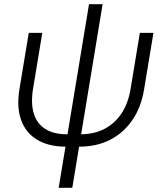

<svg xmlns="http://www.w3.org/2000/svg" viewBox="-20 -685 775 909"><path d="M291.5 9.3Q210.4 9.3 156.2 -23.2Q102.1 -55.7 80.1 -116.5Q58.1 -177.2 71.8 -261.7L116.2 -529.3H180.2L136.2 -263.2Q125.5 -195.8 139.9 -147.9Q154.3 -100.1 193.8 -74.7Q233.4 -49.3 296.9 -49.3H361.3Q425.3 -49.3 474.4 -74.7Q523.4 -100.1 555.2 -147.9Q586.9 -195.8 598.1 -263.2L642.1 -529.3H706.5L662.1 -261.7Q648.4 -177.7 606.9 -116.9Q565.4 -56.2 501.7 -23.4Q438 9.3 356 9.3ZM257.8 204.1 401.4 -665H465.8L322.3 204.1Z"/></svg>

Font: Inter 24pt Light
Style: Italic
Weight: 300
Italic angle: -9.3988°
Designer: Rasmus Andersson
Foundry: rsms
Version: Version 4.001;git-66647c0bb